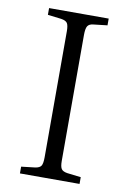

<svg xmlns="http://www.w3.org/2000/svg" viewBox="-82 -761 544 812"><g transform="rotate(10 190.0 -355.0)"><path d="M62 0V-29L122 -36Q141 -39 147 -49Q153 -59 153 -86V-626Q153 -652 146.5 -661.5Q140 -671 120 -674L62 -681V-710H318V-681L257 -674Q240 -672 233.5 -661.5Q227 -651 227 -623V-83Q227 -58 233.5 -48.5Q240 -39 259 -36L318 -29V0Z"/></g></svg>

Font: Literata 36pt Light
Style: Regular
Weight: 300
Designer: Latin by Veronika Burian and Jose Scaglione. Greek by Irene Vlachou. Cyrillic by Vera Evstafieva.
Foundry: TypeTogether
Version: Version 3.002